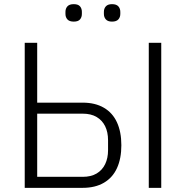

<svg xmlns="http://www.w3.org/2000/svg" viewBox="-20 -904 894 924"><path d="M99 0V-698H159V-410H378Q438 -410 480 -385.5Q522 -361 543 -315Q564 -269 564 -205Q564 -141 543 -95Q522 -49 480 -24.5Q438 0 378 0ZM159 -53H378Q418 -53 445 -69Q472 -85 486 -114Q500 -143 500 -181V-229Q500 -268 486 -296.5Q472 -325 445 -341Q418 -357 378 -357H159ZM696 0V-698H756V0ZM335 -800Q314 -800 304.5 -810.5Q295 -821 295 -837V-847Q295 -863 304.5 -873.5Q314 -884 335 -884Q356 -884 365 -873.5Q374 -863 374 -847V-837Q374 -821 365 -810.5Q356 -800 335 -800ZM519 -800Q499 -800 489.5 -810.5Q480 -821 480 -837V-847Q480 -863 489.5 -873.5Q499 -884 519 -884Q540 -884 549.5 -873.5Q559 -863 559 -847V-837Q559 -821 549.5 -810.5Q540 -800 519 -800Z"/></svg>

Font: IBM Plex Sans Light
Style: Regular
Weight: 300
Designer: Mike Abbink, Paul van der Laan, Pieter van Rosmalen
Foundry: Bold Monday
Version: Version 3.201